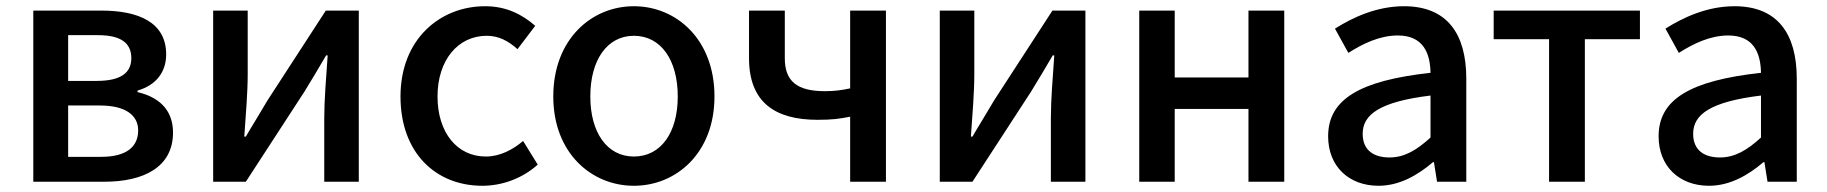

<svg xmlns="http://www.w3.org/2000/svg" viewBox="-20 -584 5870 617"><path d="M87 0H315C442 0 536 -47 536 -158C536 -235 486 -273 422 -288V-293C481 -310 514 -352 514 -409C514 -512 426 -550 305 -550H87ZM199 -324V-471H295C371 -471 402 -444 402 -397C402 -352 371 -324 291 -324ZM199 -80V-245H301C383 -245 424 -214 424 -165C424 -112 386 -80 305 -80Z M665 0H770L958 -289C978 -321 1008 -372 1028 -406H1033C1028 -335 1022 -262 1022 -205V0H1133V-550H1027L840 -262C821 -229 789 -178 770 -145H765C770 -215 776 -288 776 -345V-550H665Z M1530 13C1593 13 1658 -10 1708 -55L1661 -131C1628 -103 1587 -81 1541 -81C1449 -81 1386 -158 1386 -274C1386 -391 1452 -469 1544 -469C1582 -469 1613 -453 1643 -426L1700 -501C1660 -536 1609 -564 1539 -564C1394 -564 1267 -458 1267 -274C1267 -92 1381 13 1530 13Z M2017 13C2153 13 2276 -92 2276 -274C2276 -458 2153 -564 2017 -564C1881 -564 1758 -458 1758 -274C1758 -92 1881 13 2017 13ZM2017 -81C1931 -81 1877 -158 1877 -274C1877 -391 1931 -469 2017 -469C2104 -469 2158 -391 2158 -274C2158 -158 2104 -81 2017 -81Z M2712 0H2827V-550H2712V-300C2684 -294 2661 -291 2631 -291C2541 -291 2502 -323 2502 -397V-550H2387V-397C2387 -255 2471 -199 2607 -199C2655 -199 2676 -202 2712 -209Z M3000 0H3105L3293 -289C3313 -321 3343 -372 3363 -406H3368C3363 -335 3357 -262 3357 -205V0H3468V-550H3362L3175 -262C3156 -229 3124 -178 3105 -145H3100C3105 -215 3111 -288 3111 -345V-550H3000Z M3641 0H3755V-234H3992V0H4107V-550H3992V-335H3755V-550H3641Z M4410 13C4476 13 4535 -20 4585 -63H4588L4598 0H4692V-331C4692 -477 4629 -564 4492 -564C4404 -564 4327 -528 4270 -492L4313 -414C4360 -444 4414 -470 4472 -470C4553 -470 4576 -414 4577 -350C4348 -325 4248 -264 4248 -146C4248 -49 4315 13 4410 13ZM4445 -78C4396 -78 4359 -100 4359 -154C4359 -216 4414 -257 4577 -277V-142C4532 -101 4493 -78 4445 -78Z M4958 0H5073V-458H5250V-550H4780V-458H4958Z M5472 13C5538 13 5597 -20 5647 -63H5650L5660 0H5754V-331C5754 -477 5691 -564 5554 -564C5466 -564 5389 -528 5332 -492L5375 -414C5422 -444 5476 -470 5534 -470C5615 -470 5638 -414 5639 -350C5410 -325 5310 -264 5310 -146C5310 -49 5377 13 5472 13ZM5507 -78C5458 -78 5421 -100 5421 -154C5421 -216 5476 -257 5639 -277V-142C5594 -101 5555 -78 5507 -78Z"/></svg>

Font: Noto Sans T Chinese Medium
Style: Regular
Weight: 500
Designer: Ryoko NISHIZUKA (kana & ideographs); Paul D. Hunt (Latin, Greek & Cyrillic); Wenlong ZHANG (bopomofo); Sandoll Communica
Foundry: Adobe Systems Incorporated
Version: Version 1.000;PS 1;hotconv 1.0.78;makeotf.lib2.5.61930